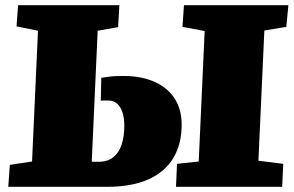

<svg xmlns="http://www.w3.org/2000/svg" viewBox="-20 -723 1136 743"><path d="M127 -604 44 -621 50 -703H442L437 -618L358 -604L335 -97H362Q397 -97 419 -115Q441 -133 451 -164.5Q461 -196 461 -236Q461 -268 453.5 -289.5Q446 -311 432.5 -322.5Q419 -334 400 -334Q391 -334 383 -334Q375 -334 370 -333L372 -422Q387 -424 400.5 -426Q414 -428 428.5 -428.5Q443 -429 459 -429Q526 -429 576.5 -407Q627 -385 655 -343Q683 -301 683 -240Q683 -166 651 -112Q619 -58 554.5 -29Q490 0 393 0H12L18 -85L104 -98ZM772 -603 686 -619 692 -703H1096L1088 -619L1003 -605L980 -101L1076 -89L1072 0H661L665 -89L749 -98Z"/></svg>

Font: Literata 18pt Black
Style: Italic
Weight: 900
Italic angle: -2°
Designer: Latin by Veronika Burian and Jose Scaglione. Greek by Irene Vlachou. Cyrillic by Vera Evstafieva
Foundry: TypeTogether
Version: Version 3.103;gftools[0.9.29]